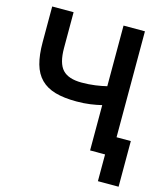

<svg xmlns="http://www.w3.org/2000/svg" viewBox="-123 -795 902 1040"><g transform="rotate(15 327.5 -275.0)"><path d="M440 -254Q412 -247 376.5 -242Q341 -237 300 -237Q229 -237 180 -251Q131 -265 99.5 -296.5Q68 -328 54 -378Q40 -428 40 -500V-700H160V-500Q160 -414 193 -378.5Q226 -343 300 -343Q340 -343 376 -348Q412 -353 440 -360V-700H560V-106H640V150H524V0H440Z"/></g></svg>

Font: Retni Sans
Style: Bold
Weight: 700
Designer: Vitaly Kuzmin
Foundry: ParaType Ltd.
Version: Version 1.00;March 2, 2019;FontCreator 11.5.0.2425 64-bit; t